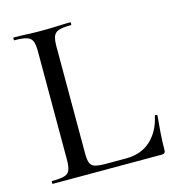

<svg xmlns="http://www.w3.org/2000/svg" viewBox="-96 -708 729 792"><g transform="rotate(-15 268.5 -312.5)"><path d="M194 -543V-85Q194 -59 199.5 -45.5Q205 -32 220.5 -27.5Q236 -23 267 -23H352Q417 -23 458 -61Q499 -99 512 -162Q512 -165 517.5 -164.5Q523 -164 523 -161Q520 -132 517 -91Q514 -50 514 -15Q514 0 499 0H33Q31 0 31 -6Q31 -12 33 -12Q68 -12 85.5 -17Q103 -22 109 -37Q115 -52 115 -81V-544Q115 -573 109 -587.5Q103 -602 85.5 -607.5Q68 -613 33 -613Q31 -613 31 -619Q31 -625 33 -625Q57 -625 88.5 -623.5Q120 -622 154 -622Q190 -622 220.5 -623.5Q251 -625 275 -625Q277 -625 277 -619Q277 -613 275 -613Q240 -613 223 -607.5Q206 -602 200 -587Q194 -572 194 -543Z"/></g></svg>

Font: Cormorant Light Medium
Style: Regular
Weight: 500
Version: Version 4.000